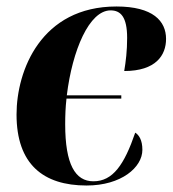

<svg xmlns="http://www.w3.org/2000/svg" viewBox="-20 -563 532 592"><path d="M247 9C354 9 419 -47 419 -101C419 -132 408 -147 397 -154C363 -55 328 -4 268 -4C212 -4 181 -56 181 -180C181 -206 182 -233 185 -259H354V-269H186C203 -408 255 -531 321 -531C352 -531 372 -511 372 -446C372 -407 368 -373 363 -344C461 -344 492 -393 492 -443C492 -498 452 -543 339 -543C107 -543 31 -346 31 -210C31 -57 113 9 247 9Z"/></svg>

Font: Noto Serif Display Condensed ExtraBold
Style: Italic
Weight: 800
Width: 3
Italic angle: -12°
Designer: Monotype Design Team
Foundry: Monotype Imaging Inc.
Version: Version 2.009